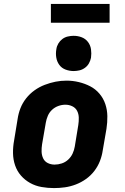

<svg xmlns="http://www.w3.org/2000/svg" viewBox="-20 -953 640 981"><path d="M256 8Q224 8 192.5 2.5Q161 -3 134 -18Q107 -33 87 -56Q67 -79 57 -108.5Q47 -138 46.5 -170.5Q46 -203 52 -235L70 -345Q74 -373 84.5 -400Q95 -427 113.5 -450.5Q132 -474 156.5 -491.5Q181 -509 208.5 -519.5Q236 -530 263.5 -535.5Q291 -541 320 -541Q352 -541 383 -533.5Q414 -526 441 -512Q468 -498 488 -474.5Q508 -451 518 -421.5Q528 -392 528.5 -359.5Q529 -327 524 -295L505 -185Q501 -157 490.5 -130Q480 -103 462 -79.5Q444 -56 419.5 -38.5Q395 -21 367.5 -10.5Q340 0 312 4Q284 8 256 8ZM259 -112Q277 -112 295.5 -118Q314 -124 328.5 -137.5Q343 -151 351 -168.5Q359 -186 362 -204L380 -314Q383 -333 382.5 -352Q382 -371 374 -386.5Q366 -402 349.5 -410Q333 -418 314 -418Q296 -418 278 -411.5Q260 -405 246 -392Q232 -379 224.5 -361.5Q217 -344 214 -326L195 -216Q192 -197 192.5 -178.5Q193 -160 200.5 -144Q208 -128 224 -120Q240 -112 259 -112ZM356 -590Q335 -590 315 -597.5Q295 -605 283 -621.5Q271 -638 267.5 -659Q264 -680 268 -702Q270 -717 278 -730.5Q286 -744 298.5 -753.5Q311 -763 326.5 -766.5Q342 -770 356 -770Q378 -770 397.5 -762.5Q417 -755 429.5 -738.5Q442 -722 445 -701Q448 -680 445 -658Q442 -643 434.5 -629.5Q427 -616 414 -606.5Q401 -597 386 -593.5Q371 -590 356 -590ZM540 -837H240V-933H540Z"/></svg>

Font: Iosevka Curly HvExObl
Style: Regular
Weight: 900
Width: 7
Italic angle: -9°
Monospace: yes
Designer: Belleve Invis
Foundry: Belleve Invis
Version: Version 11.1.0; ttfautohint (v1.8.3)